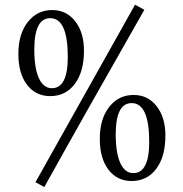

<svg xmlns="http://www.w3.org/2000/svg" viewBox="-20 -757 769 806"><path d="M166 28.3 128.9 7.8 546.9 -737.3 585.9 -715.8Q333 -272.5 166 28.3ZM532.7 2.9Q471.7 2.9 435.3 -44.7Q398.9 -92.3 398.9 -174.3Q398.9 -257.3 438.2 -307.9Q477.5 -358.4 541 -358.4Q600.6 -358.4 637.5 -311.3Q674.3 -264.2 674.3 -188Q674.3 -99.1 635.7 -48.1Q597.2 2.9 532.7 2.9ZM539.6 -30.3Q606.4 -30.3 606.4 -161.1Q606.4 -324.2 532.7 -324.2Q465.8 -324.2 465.8 -192.9Q465.8 -114.3 485.1 -72.3Q504.4 -30.3 539.6 -30.3ZM190.9 -353.5Q129.9 -353.5 93.5 -401.1Q57.1 -448.7 57.1 -530.8Q57.1 -613.8 96.4 -664.3Q135.7 -714.8 199.2 -714.8Q258.8 -714.8 295.7 -667.7Q332.5 -620.6 332.5 -544.4Q332.5 -455.6 293.9 -404.5Q255.4 -353.5 190.9 -353.5ZM197.8 -386.7Q264.6 -386.7 264.6 -517.6Q264.6 -680.7 190.9 -680.7Q124 -680.7 124 -549.3Q124 -470.7 143.3 -428.7Q162.6 -386.7 197.8 -386.7Z"/></svg>

Font: Kelvinch
Style: Regular
Weight: 400
Designer: Paul James MIller
Foundry: High-Logic / Made with FontCreator
Version: Version 3.30 September 23, 2016